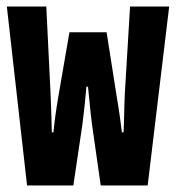

<svg xmlns="http://www.w3.org/2000/svg" viewBox="-20 -569 540 589"><path d="M63 0H205L233 -189C238 -227 242 -266 245 -303H250C254 -266 257 -228 262 -189L289 0H433L499 -549H379L363 -283C361 -244 361 -199 359 -163H354C350 -195 345 -233 338 -273L307 -470H193L159 -273C152 -232 147 -195 144 -163H139C138 -199 137 -243 135 -284L122 -549H1Z"/></svg>

Font: Noto Sans Mono ExtraCondensed ExtraBold
Style: Regular
Weight: 800
Width: 2
Designer: Monotype Design Team
Foundry: Monotype Imaging Inc.
Version: Version 2.014